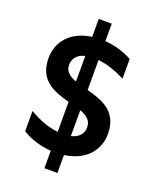

<svg xmlns="http://www.w3.org/2000/svg" viewBox="-169 -918 925 1136"><g transform="rotate(20 294.0 -350.0)"><path d="M252 120H334V7C467 -11 536 -96 536 -199C536 -342 430 -377 334 -402V-591C388 -586 448 -565 505 -536V-660C456 -687 394 -706 334 -710V-820H252V-707C119 -689 52 -603 52 -501C52 -358 156 -324 252 -298V-109C190 -115 129 -140 70 -174V-47C119 -15 185 5 252 10ZM180 -505C180 -543 202 -575 252 -587V-426C210 -441 180 -463 180 -505ZM334 -112V-275C377 -259 407 -237 407 -193C407 -156 385 -125 334 -112Z"/></g></svg>

Font: Chess Sans SemiBold
Style: Regular
Weight: 600
Designer: Wolf Bōese
Foundry: Wolf Bōese
Version: Version 7.223;Glyphs 3.3 (3306)